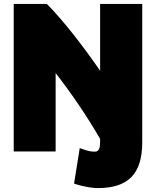

<svg xmlns="http://www.w3.org/2000/svg" viewBox="-20 -743 796 980"><path d="M264 30V-370C345 -266 424 -150 491 -34V-21C491 13 485 31 465 31C442 31 431 29 387 13L358 194C414 213 458 217 479 217C633 217 706 146 706 -17V-723H491V-382C404 -508 301 -641 219 -723H50V30Z"/></svg>

Font: Repo ExtraBlack
Style: Regular
Weight: 400
Designer: Stefan Peev
Foundry: Context Ltd
Version: Version 001.502